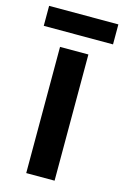

<svg xmlns="http://www.w3.org/2000/svg" viewBox="-126 -747 517 798"><g transform="rotate(15 132.0 -348.0)"><path d="M281 -696H-17V-610H281ZM193 0V-543H71V0Z"/></g></svg>

Font: Noto Sans Lao Looped SemiCondensed SemiBold
Style: Regular
Weight: 600
Width: 4
Designer: Mark Frömberg, Ben Mitchell
Foundry: The Fontpad Ltd
Version: Version 1.002